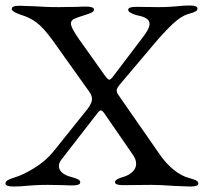

<svg xmlns="http://www.w3.org/2000/svg" viewBox="-25 -676 752 701"><path d="M0 0ZM-5 -6Q-5 -13 3 -18Q11 -23 28 -28Q59 -37 101 -63Q143 -89 171 -124L296 -280Q311 -301 311 -314Q311 -327 301 -341L167 -529Q133 -576 107.5 -594.5Q82 -613 51 -622Q34 -628 26 -633Q18 -638 18 -644Q18 -655 47 -655Q60 -655 104 -653Q118 -652 139.5 -651Q161 -650 190 -650L258 -651Q271 -652 289 -652Q318 -652 318 -641Q318 -635 311 -631Q304 -627 285 -621Q255 -612 244.5 -606.5Q234 -601 234 -590Q234 -574 267 -528L358 -400Q369 -385 374 -385Q379 -385 388 -397L495 -538Q521 -571 521 -589Q521 -612 476 -620Q464 -623 453.5 -628.5Q443 -634 443 -640Q443 -651 472 -651L553 -650Q575 -650 592 -651Q609 -652 620 -653Q647 -656 667 -656Q696 -656 696 -645Q696 -638 688.5 -634Q681 -630 663 -625Q637 -618 605.5 -588.5Q574 -559 533 -510L418 -374Q410 -365 405.5 -358Q401 -351 401 -346Q401 -342 404 -334L559 -111Q582 -78 610 -55.5Q638 -33 666 -26Q684 -21 691.5 -17Q699 -13 699 -6Q699 5 670 5L616 3Q558 -1 527 -1L424 0Q395 0 395 -11Q395 -22 428 -31Q445 -36 458.5 -48.5Q472 -61 472 -78Q472 -95 460 -111L356 -262Q348 -273 343 -273Q339 -273 334 -267L199 -93Q190 -81 190 -70Q190 -56 202 -45.5Q214 -35 235 -30Q253 -25 260.5 -21Q268 -17 268 -10Q268 1 239 1Q221 1 209 0L150 -1Q125 -1 107 0Q89 1 77 2Q49 5 24 5Q-5 5 -5 -6Z"/></svg>

Font: EB Garamond
Style: Regular
Weight: 400
Designer: Georg Duffner and Octavio Pardo
Foundry: Georg Duffner
Version: Version 1.000; ttfautohint (v1.6)